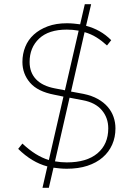

<svg xmlns="http://www.w3.org/2000/svg" viewBox="-20 -788 632 908"><path d="M181 100 204 -1Q131 -20 66 -84L86 -109Q118 -79 148.5 -60Q179 -41 211 -31L280 -331L237 -340Q158 -355 122 -397Q86 -439 86 -495Q86 -533 99.5 -566.5Q113 -600 140 -624.5Q167 -649 206 -663.5Q245 -678 296 -678Q313 -678 328.5 -676.5Q344 -675 359 -673L381 -768H411L387 -666Q421 -657 450.5 -640.5Q480 -624 506 -598L486 -573Q462 -595 436.5 -611Q411 -627 380 -636L316 -355L375 -344Q414 -336 442.5 -320Q471 -304 489.5 -282.5Q508 -261 517 -235Q526 -209 526 -181Q526 -139 510.5 -104Q495 -69 465.5 -43.5Q436 -18 393.5 -4Q351 10 296 10Q279 10 263.5 8.5Q248 7 233 5L211 100ZM309 -326 240 -25Q268 -20 296 -20Q390 -20 441 -63Q492 -106 492 -181Q492 -231 461.5 -267Q431 -303 372 -314ZM120 -495Q120 -445 150.5 -413Q181 -381 240 -370L287 -361L352 -643Q324 -648 296 -648Q210 -648 165 -605.5Q120 -563 120 -495Z"/></svg>

Font: Celebes Thin
Style: Regular
Weight: 250
Designer: Anugrah Pasau
Foundry: Lafontype
Version: Version 1.000; ttfautohint (v1.8.4)